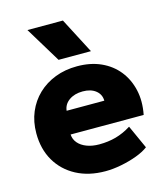

<svg xmlns="http://www.w3.org/2000/svg" viewBox="-116 -859 833 962"><g transform="rotate(-15 301.0 -378.0)"><path d="M312 15Q226 15 161.5 -19.2Q97 -53.5 61.2 -114.8Q25.5 -176 25.5 -258Q25.5 -318 46.5 -367.8Q67.5 -417.5 105.5 -453.8Q143.5 -490 195.2 -510Q247 -530 309 -530Q378.5 -530 432.2 -505.8Q486 -481.5 521 -437.8Q556 -394 569.2 -335.5Q582.5 -277 569 -208H190Q191.5 -182.5 207.8 -163.5Q224 -144.5 252 -133.8Q280 -123 316.5 -123Q363 -123 403.5 -134.2Q444 -145.5 483 -170L538 -48.5Q514.5 -30.5 476.2 -16.2Q438 -2 394.5 6.5Q351 15 312 15ZM201.5 -328H397Q396.5 -361 371.2 -381Q346 -401 304 -401Q261.5 -401 233.2 -381Q205 -361 201.5 -328ZM228.5 -585 116.5 -769.5H300.5L396.5 -585Z"/></g></svg>

Font: Geologica Roman ExtraBold
Style: Regular
Weight: 800
Designer: Sindre Bremnes, Frode Helland
Foundry: Monokrom Skriftforlag AS
Version: Version 1.010;gftools[0.9.28]